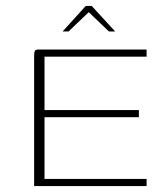

<svg xmlns="http://www.w3.org/2000/svg" viewBox="-20 -627 556 647"><path d="M95 0V-437Q95 -449 97 -454.5Q99 -460 109 -460H474V-436H130V-256H448V-232H130V-24H474V0ZM191 -521 269 -607H289L368 -521H347L279 -586L211 -521Z"/></svg>

Font: Genos ExtraLight
Style: Regular
Weight: 250
Designer: Robert E. Leuschke
Foundry: Robert E. Leuschke
Version: Version 1.010